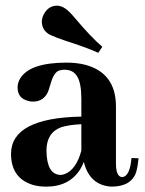

<svg xmlns="http://www.w3.org/2000/svg" viewBox="-20 -659 521 688"><path d="M378.9 9.8Q450.2 9.8 467.8 -42Q473.6 -61.5 476.6 -91.8L451.2 -92.8Q445.3 -25.4 417 -24.4Q395.5 -26.4 395.5 -73.2V-277.3Q395.5 -399.4 282.2 -427.7Q252.9 -434.6 218.8 -434.6Q85.9 -434.6 51.8 -377Q43 -362.3 43 -345.7Q43 -307.6 79.1 -297.9Q87.9 -294.9 97.7 -294.9Q139.6 -294.9 154.3 -335.9Q156.2 -341.8 160.2 -355.5Q170.9 -394.5 187.5 -404.3Q198.2 -409.2 211.9 -409.2Q257.8 -409.2 267.6 -353.5Q271.5 -333 271.5 -304.7V-241.2Q20.5 -236.3 19.5 -108.4Q19.5 -21.5 95.7 2.9Q118.2 9.8 145.5 9.8Q228.5 9.8 267.6 -52.7Q275.4 -65.4 280.3 -79.1Q300.8 4.9 378.9 9.8ZM196.3 -32.2Q147.5 -34.2 146.5 -119.1Q146.5 -183.6 199.2 -203.1Q227.5 -211.9 271.5 -213.9V-119.1Q252.9 -50.8 211.9 -35.2Q203.1 -32.2 196.3 -32.2ZM346.7 -491.2Q304.7 -527.3 249 -593.8Q228.5 -618.2 214.8 -627.9Q199.2 -638.7 184.6 -638.7Q152.3 -638.7 135.7 -605.5Q129.9 -592.8 129.9 -580.1Q130.9 -553.7 151.4 -539.1Q166 -528.3 245.1 -502.9Q297.9 -485.4 332 -469.7Z"/></svg>

Font: Abhaya Libre ExtraBold
Style: Regular
Weight: 800
Designer: Pushpananda Ekanayake, Sol Matas, Pathum Egodawatta
Foundry: Mooniak
Version: Version 1.050 ; ttfautohint (v1.6)